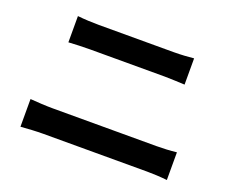

<svg xmlns="http://www.w3.org/2000/svg" viewBox="-105 -856 1211 997"><g transform="rotate(20 500.0 -358.0)"><path d="M86 -37C123 -40 172 -43 211 -43H785C815 -43 860 -41 895 -37V-190C861 -186 819 -184 785 -184H211C172 -184 125 -187 86 -190ZM170 -534C204 -536 250 -538 288 -538H701C736 -538 783 -535 812 -534V-679C784 -676 741 -673 701 -673H287C253 -673 206 -675 170 -679Z"/></g></svg>

Font: Noto Sans T Chinese Bold
Style: Bold
Weight: 700
Designer: Ryoko NISHIZUKA (kana & ideographs); Paul D. Hunt (Latin, Greek & Cyrillic); Wenlong ZHANG (bopomofo); Sandoll Communica
Foundry: Adobe Systems Incorporated
Version: Version 1.000;PS 1;hotconv 1.0.78;makeotf.lib2.5.61930